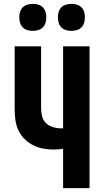

<svg xmlns="http://www.w3.org/2000/svg" viewBox="-20 -975 540 995"><path d="M307 0V-204Q295 -202 282 -201Q269 -200 256 -200Q228 -200 200.5 -205.5Q173 -211 148 -224.5Q123 -238 103.5 -258.5Q84 -279 73 -305Q62 -331 59 -359Q56 -387 56 -415V-735H193V-415Q193 -394 198 -373Q203 -352 218 -337.5Q233 -323 253.5 -316.5Q274 -310 296 -310H307V-735H444V0ZM350 -815Q336 -815 322 -819Q308 -823 298 -833Q288 -843 284 -857Q280 -871 280 -885Q280 -899 284 -913Q288 -927 298 -937Q308 -947 322 -951Q336 -955 350 -955Q364 -955 378 -951Q392 -947 402 -937Q412 -927 416 -913Q420 -899 420 -885Q420 -871 416 -857Q412 -843 402 -833Q392 -823 378 -819Q364 -815 350 -815ZM150 -815Q136 -815 122 -819Q108 -823 98 -833Q88 -843 84 -857Q80 -871 80 -885Q80 -899 84 -913Q88 -927 98 -937Q108 -947 122 -951Q136 -955 150 -955Q164 -955 178 -951Q192 -947 202 -937Q212 -927 216 -913Q220 -899 220 -885Q220 -871 216 -857Q212 -843 202 -833Q192 -823 178 -819Q164 -815 150 -815Z"/></svg>

Font: Iosevka SS18 Heavy
Style: Regular
Weight: 900
Monospace: yes
Designer: Belleve Invis
Foundry: Belleve Invis
Version: Version 25.1.1; ttfautohint (v1.8.4)